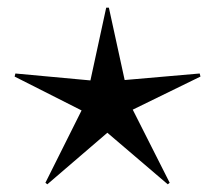

<svg xmlns="http://www.w3.org/2000/svg" viewBox="-20 -478 559 499"><path d="M416 1 259 -133 103 1 98 -3 192 -191 18 -279 20 -287 215 -269 256 -458H263L304 -270L499 -287L501 -279L325 -193L421 -3Z"/></svg>

Font: Noto Sans Arabic SemCond ExtLt
Style: Regular
Weight: 200
Width: 4
Designer: Monotype Design Team, Nadine Chahine, Nizar Qandah and Khaled Hosny
Foundry: Monotype Imaging Inc.
Version: Version 2.012; ttfautohint (v1.8.4.7-5d5b)